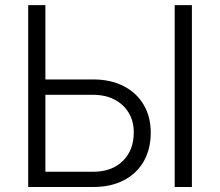

<svg xmlns="http://www.w3.org/2000/svg" viewBox="-20 -748 880 768"><path d="M142.1 -430.2H352.5Q423.3 -430.2 475.1 -403.3Q526.9 -376.5 554.9 -328.6Q583 -280.8 583 -217.8Q583 -151.9 555.2 -103Q527.3 -54.2 475.6 -27.1Q423.8 0 352.5 0H92.8V-727.5H161.6V-61H352.1Q427.7 -61 471.4 -104.2Q515.1 -147.5 515.1 -218.3Q515.1 -262.7 495.1 -296.4Q475.1 -330.1 438.7 -349.4Q402.3 -368.7 352.1 -368.7H142.1ZM747.6 -727.5V0H678.7V-727.5Z"/></svg>

Font: Inter 17pt Light
Style: Regular
Weight: 300
Version: Version 4.001;git-66647c0bb